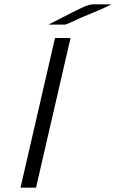

<svg xmlns="http://www.w3.org/2000/svg" viewBox="-20 -871 536 890"><path d="M205 -757Q338 -826 366.5 -838.5Q395 -851 414 -851H442H470Q489 -851 496 -850L444 -826Q441 -826 439 -824L358 -790L310 -768Q284 -756 279 -757H265ZM75 -1 235 -695H307L147 -1Z"/></svg>

Font: Coval
Style: ExtraLight Italic
Weight: 200
Foundry: Context Ltd
Version: Version 001.000